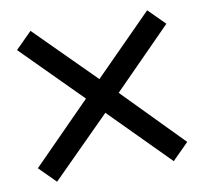

<svg xmlns="http://www.w3.org/2000/svg" viewBox="-70 -676 801 752"><g transform="rotate(-10 330.0 -300.0)"><path d="M33 -65 266 -301 33 -535 98 -600 331 -367 562 -600 627 -535 396 -301 627 -65 562 0 331 -233 98 0Z"/></g></svg>

Font: Fahkwang
Style: Bold
Weight: 700
Designer: Suppakit Chalermlarp | Katatrad Co.,Ltd.
Foundry: Cadson Demak Co.,Ltd.
Version: Version 1.000; ttfautohint (v1.6)